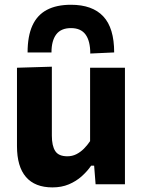

<svg xmlns="http://www.w3.org/2000/svg" viewBox="-20 -789 611 822"><path d="M204.7 13.3Q129.7 13.3 91.2 -31.2Q52.7 -75.7 52.7 -163.4Q52.7 -196.8 52.7 -221.5Q52.7 -246.1 52.7 -272.2Q52.7 -321.7 52.7 -359.4Q52.7 -397.1 52.7 -430.2Q52.7 -463.3 52.7 -499L202 -503.5Q202 -450.2 202 -398.4Q202 -346.6 202 -290.9V-208.1Q202 -164.7 216.5 -142.3Q230.9 -119.9 268.5 -119.9Q289.1 -119.9 306.7 -128.7Q324.3 -137.6 339 -152.2Q353.7 -166.9 365.7 -184.8V-290.9Q365.7 -346.6 365.7 -396.2Q365.7 -445.8 365.7 -499H514.9Q514.9 -445.8 514.9 -393.8Q514.9 -341.9 514.9 -272.2V-216Q514.9 -154 514.9 -103.8Q514.9 -53.7 514.9 0H389.3L383 -79.7H370.2Q353.3 -55.3 329.6 -34.1Q305.8 -12.9 274.7 0.2Q243.6 13.3 204.7 13.3ZM366.5 -559.8Q366.5 -613.4 346.4 -641Q326.3 -668.7 283.9 -668.7Q241.1 -668.7 220.7 -641.6Q200.4 -614.6 200.4 -564.5H98.1Q98.1 -634.1 118.6 -679.4Q139.2 -724.7 180.5 -746.6Q221.8 -768.6 283.9 -768.6Q375.7 -768.6 422.2 -718.8Q468.8 -669.1 468.8 -564.5Z"/></svg>

Font: Commissioner Thin
Style: Regular
Weight: 100
Designer: Kostas Bartsokas
Foundry: Kostas Bartsokas
Version: Version 1.001;gftools[0.9.23]